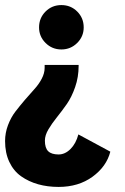

<svg xmlns="http://www.w3.org/2000/svg" viewBox="-21 -726 491 757"><path d="M309 -618Q309 -582 283.2 -556.5Q257.5 -531 221 -531Q184.5 -531 158.8 -556.5Q133 -582 133 -618Q133 -655 158.5 -680.5Q184 -706 221 -706Q258 -706 283.5 -680.5Q309 -655 309 -618ZM289 -470V-466Q289 -422 275.2 -382.5Q261.5 -343 242 -315.2Q222.5 -287.5 203 -263.2Q183.5 -239 169.8 -215.8Q156 -192.5 156 -171.5Q156 -142.5 169 -129.8Q182 -117 210 -117Q235.5 -117 257 -138.5Q278.5 -160 288 -196L414 -128Q399 -69.5 343.8 -29.2Q288.5 11 210 11Q166.5 11 129.2 0.5Q92 -10 62.2 -31Q32.5 -52 15.8 -87.5Q-1 -123 -1 -170Q-1 -202 10.5 -232.5Q22 -263 39.5 -285.8Q57 -308.5 77 -332Q97 -355.5 114.5 -374.5Q132 -393.5 143.5 -415.5Q155 -437.5 155 -458V-470Z"/></svg>

Font: League Mono Condensed ExtraBold
Style: Regular
Weight: 800
Width: 1
Designer: Tyler Finck
Foundry: The League of Moveable Type / Tyler Finck
Version: Version 2.210